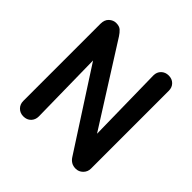

<svg xmlns="http://www.w3.org/2000/svg" viewBox="-183 -874 1049 1049"><g transform="rotate(45 341.5 -350.0)"><path d="M140 10Q114 10 97 -7Q80 -24 80 -50V-646Q80 -677 98 -693.5Q116 -710 138 -710Q163 -710 176 -698Q189 -686 200 -669L513 -174L493 -130L484 -651Q484 -677 501 -693.5Q518 -710 544 -710Q570 -710 586.5 -693.5Q603 -677 603 -651V-50Q603 -25 585.5 -7.5Q568 10 544 10Q524 10 510 1.5Q496 -7 487 -21L151 -541L192 -553L200 -50Q200 -24 183.5 -7Q167 10 140 10Z"/></g></svg>

Font: National Park SemiBold
Style: Regular
Weight: 600
Designer: Andrea Herstowski, Ben Hoepner
Version: Version 1.009